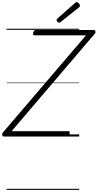

<svg xmlns="http://www.w3.org/2000/svg" viewBox="-62 -1279 915 1799"><path d="M-26 0Q-33 0 -37.5 -5.5Q-42 -11 -42 -20Q-42 -29 -36 -36L744 -948H262Q252 -948 249 -954Q246 -960 249 -973Q253 -986 259 -992Q265 -998 274 -998H817Q828 -998 832 -985.5Q836 -973 825 -962L47 -50H578Q589 -50 591 -44Q593 -38 590 -25Q587 -12 581 -6Q575 0 565 0ZM492 -1066Q485 -1066 476.5 -1074.5Q468 -1083 468 -1090Q468 -1093 468.5 -1096Q469 -1099 473 -1103L640 -1250Q644 -1253 647.5 -1256Q651 -1259 655 -1259Q662 -1259 669.5 -1253.5Q677 -1248 682 -1240.5Q687 -1233 687 -1226Q687 -1222 686 -1218.5Q685 -1215 680 -1211L506 -1073Q501 -1070 498.5 -1068Q496 -1066 492 -1066ZM0 490H680V500H0ZM0 -20H680V0H0ZM0 -505H680V-500H0ZM0 -1010H680V-1000H0Z"/></svg>

Font: Playwrite AU QLD Guides
Style: Regular
Weight: 400
Designer: Veronika Burian, José Scaglione
Foundry: TypeTogether
Version: Version 1.003